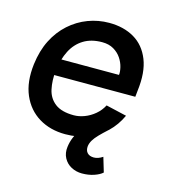

<svg xmlns="http://www.w3.org/2000/svg" viewBox="-102 -603 782 852"><g transform="rotate(15 288.5 -176.5)"><path d="M351 162Q324 162 301.5 150Q279 138 267 115.5Q255 93 259 64Q265 17 295.5 -22Q326 -61 387 -87L415 -54Q394 -35 378.5 -19Q363 -3 355 10.5Q347 24 345 38Q343 58 353.5 69Q364 80 383.5 80Q403 80 424 66L444 133Q431 145 406 153.5Q381 162 351 162ZM234 13Q165 13 113 -18.5Q61 -50 35.5 -109Q10 -168 20 -251Q28 -315 52.5 -363.5Q77 -412 115 -446Q153 -480 199.5 -497.5Q246 -515 296 -515Q363 -515 411.5 -486.5Q460 -458 483 -400.5Q506 -343 495 -257L492 -228H105L114 -303H397Q399 -317 394 -338Q389 -359 376 -378.5Q363 -398 341 -411Q319 -424 288 -424Q238 -424 203 -402.5Q168 -381 148 -342Q128 -303 121 -249Q116 -202 124.5 -163Q133 -124 163 -101Q193 -78 249 -78Q273 -78 298 -87.5Q323 -97 344.5 -115Q366 -133 379 -158L474 -136Q453 -90 418 -56.5Q383 -23 337 -5Q291 13 234 13Z"/></g></svg>

Font: Inclusive Sans Medium
Style: Italic
Weight: 500
Italic angle: -7°
Designer: Olivia King
Foundry: Olivia King
Version: Version 2.004